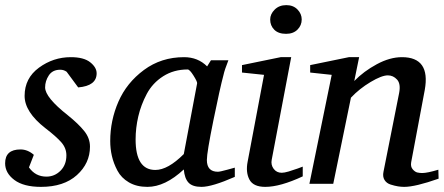

<svg xmlns="http://www.w3.org/2000/svg" viewBox="-28 -717 1733 749"><path d="M349 -431Q349 -382 277 -376L232 -437Q221 -445 207 -445Q177 -445 162.5 -423Q148 -401 148 -376Q148 -337 237 -267Q278 -234 300.5 -206Q323 -178 323 -145Q323 -80 272 -34Q221 12 132 12Q64 12 28 -15Q-8 -42 -8 -80Q-8 -134 52 -134Q80 -134 104 -113L85 -64Q110 -28 153 -28Q185 -28 208 -51Q231 -74 231 -111Q231 -139 211.5 -161.5Q192 -184 149 -217Q68 -280 68 -343Q68 -412 124 -453Q180 -494 248 -494Q299 -494 324 -474Q349 -454 349 -431Z M888 -27Q799 12 758 12Q723 12 707.5 -4.5Q692 -21 689 -56Q616 12 547 12Q505 12 475 -5.5Q445 -23 430 -51.5Q415 -80 408.5 -108.5Q402 -137 402 -167Q402 -247 434 -320.5Q466 -394 533.5 -444Q601 -494 690 -494Q744 -494 780 -458L795 -482H863Q848 -444 844 -425Q830 -373 804.5 -247.5Q779 -122 779 -93Q779 -47 822 -47Q830 -47 859 -55L888 -63ZM741 -392Q742 -398 727 -422Q712 -446 704 -446Q650 -446 608.5 -419.5Q567 -393 544.5 -350.5Q522 -308 511.5 -263Q501 -218 501 -173Q501 -54 578 -54Q627 -54 689 -116Z M1149 -641Q1149 -618 1132.5 -601.5Q1116 -585 1088 -585Q1058 -585 1042 -601Q1026 -617 1026 -641Q1026 -662 1043.5 -679.5Q1061 -697 1089 -697Q1116 -697 1132.5 -680Q1149 -663 1149 -641ZM1153 -29Q1065 12 1007 12Q960 12 945 -16.5Q930 -45 938 -86L1002 -425L916 -434V-463L1067 -494H1108L1032 -94Q1028 -74 1039.5 -58.5Q1051 -43 1071 -43Q1081 -43 1098 -48Q1115 -53 1133 -59.5Q1151 -66 1153 -67Z M1683 -20Q1592 12 1549 12Q1537 12 1524.5 10Q1512 8 1496 3Q1480 -2 1472 -15Q1464 -28 1468 -47L1529 -354Q1536 -390 1521 -406.5Q1506 -423 1485 -423Q1461 -423 1417.5 -397Q1374 -371 1341 -336L1272 0H1179L1266 -425L1182 -434V-463L1333 -494H1373L1354 -401Q1391 -439 1442 -466.5Q1493 -494 1540 -494Q1652 -494 1629 -366L1576 -84Q1573 -67 1582 -56.5Q1591 -46 1600.5 -44Q1610 -42 1619 -42Q1639 -42 1682 -55Z"/></svg>

Font: Veleka
Style: Italic
Weight: 400
Italic angle: -12°
Designer: Stefan Peev, Context Ltd, 2016; SIL International, 1997-2014.
Foundry: Stefan Peev, Context Ltd, 2016
Version: Version 1.000